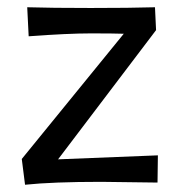

<svg xmlns="http://www.w3.org/2000/svg" viewBox="-20 -502 495 529"><path d="M414 1 259 -1Q125 -1 49 7L40 -64L321 -409Q293 -410 230 -410Q167 -410 59 -402L55 -482Q121 -480 230 -480Q339 -480 407 -482L410 -419L140 -63L415 -74Z"/></svg>

Font: Fresca
Style: Regular
Weight: 400
Designer: Iván Moreno
Foundry: Fontstage
Version: Version 1.001